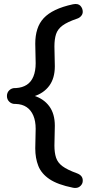

<svg xmlns="http://www.w3.org/2000/svg" viewBox="-20 -721 450 942"><path d="M351 201Q348 201 345 201Q342 201 338 200Q263 185 223 158Q183 131 168 93Q153 55 153 7L155 -89Q155 -127 143.5 -154Q132 -181 110.5 -195.5Q89 -210 58 -211H53Q37 -211 25.5 -222Q14 -233 14 -250Q14 -267 25.5 -278Q37 -289 53 -289H59Q90 -291 111.5 -305Q133 -319 144 -346Q155 -373 155 -411L153 -507Q153 -546 163 -577.5Q173 -609 194.5 -632Q216 -655 251.5 -672Q287 -689 338 -700Q363 -705 374.5 -692.5Q386 -680 386 -663Q386 -652 378 -642.5Q370 -633 357 -629Q310 -613 286.5 -595.5Q263 -578 255 -553.5Q247 -529 247 -493L249 -396Q249 -337 221.5 -300Q194 -263 145 -248V-252Q194 -237 221.5 -200Q249 -163 249 -104L247 -7Q247 28 255 52.5Q263 77 286.5 94.5Q310 112 357 129Q387 140 386 166Q386 180 375.5 190.5Q365 201 351 201Z"/></svg>

Font: Quicksand SemiBold
Style: Regular
Weight: 600
Designer: Andrew Paglinawan
Foundry: Andrew Paglinawan
Version: Version 3.006